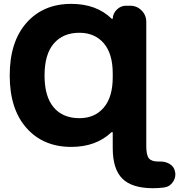

<svg xmlns="http://www.w3.org/2000/svg" viewBox="-20 -785 944 1012"><path d="M398.4 -162.1Q479.5 -162.1 526.9 -217.8Q574.2 -273.4 574.2 -377.9V-397.5Q574.2 -502 526.9 -557.1Q479.5 -612.3 398.4 -612.3Q312.5 -612.3 263.7 -555.7Q214.8 -499 214.8 -387.2Q214.8 -275.4 263.2 -218.8Q311.5 -162.1 398.4 -162.1ZM574.2 -85Q574.2 -87.9 571.8 -88.9Q569.3 -89.8 567.4 -87.9Q486.3 -10.7 355.5 -10.7Q208 -10.7 119.6 -110.4Q31.2 -210 31.2 -387.2Q31.2 -564.5 119.6 -664.6Q208 -764.6 355.5 -764.6Q488.3 -764.6 568.4 -686.5Q570.3 -684.6 572.3 -685.5Q574.2 -686.5 574.2 -688.5Q576.2 -715.8 596.7 -735.4Q617.2 -754.9 644.5 -754.9H666Q701.2 -754.9 726.1 -730Q751 -705.1 751 -669.9V-14.6Q751 32.2 764.6 49.3Q778.3 66.4 813.5 66.4Q817.4 66.4 820.3 66.4Q823.2 66.4 826.2 66.4Q852.5 66.4 874 79.1Q897.5 92.8 902.3 119.1Q904.3 127 904.3 133.8Q904.3 155.3 891.6 173.8Q875 199.2 845.7 203.1Q816.4 207 787.1 207Q675.8 207 625 156.7Q574.2 106.4 574.2 -4.9Z"/></svg>

Font: Gen Jyuu GothicX Heavy
Style: Bold
Weight: 900
Designer: [Source Han Sans]
Ryoko NISHIZUKA  (kana & ideographs); Paul D. Hunt (Latin, Greek & Cyrillic); Wenlong ZHANG  (bopomofo
Version: Version 1.002.20150607